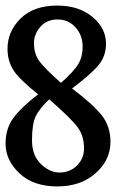

<svg xmlns="http://www.w3.org/2000/svg" viewBox="-26 -654 453 690"><path d="M180 -634Q257 -634 306 -593.5Q355 -553 355 -497Q355 -453 329 -421Q303 -389 233 -336Q310 -278 340.5 -238.5Q371 -199 371 -144Q371 -79 317.5 -31.5Q264 16 180 16Q94 16 44 -31Q-6 -78 -6 -138Q-6 -192 22 -230Q50 -268 111 -315Q42 -370 21.5 -403Q1 -436 1 -479Q1 -541 48 -587.5Q95 -634 180 -634ZM271 -486Q271 -527 245.5 -555.5Q220 -584 181 -584Q142 -584 119 -557.5Q96 -531 96 -499Q96 -464 112.5 -438.5Q129 -413 193 -356Q241 -399 256 -425Q271 -451 271 -486ZM151 -297Q116 -264 102.5 -236.5Q89 -209 89 -150Q89 -95 121 -64.5Q153 -34 187 -34Q226 -34 251 -59.5Q276 -85 276 -121Q276 -165 253.5 -196Q231 -227 151 -297Z"/></svg>

Font: Loyal Sans
Style: Boldv1
Weight: 700
Version: Version 001.000